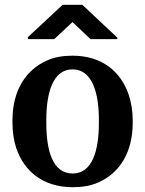

<svg xmlns="http://www.w3.org/2000/svg" viewBox="-20 -770 605 800"><path d="M32 -259C32 -220 37 -185 48 -152C80 -58 158 10 283 10C323 10 359 4 390 -10C478 -49 533 -134 533 -259V-269C533 -308 527 -343 516 -376C484 -470 407 -538 282 -538C242 -538 207 -532 176 -518C88 -479 32 -394 32 -269ZM96 -607H206L282 -678L357 -607H469V-613L323 -750H241L96 -615ZM173 -257V-271C173 -382 200 -481 282 -481C364 -481 392 -384 392 -271V-257C392 -144 365 -47 283 -47C199 -47 173 -143 173 -257Z"/></svg>

Font: Aerodynamic
Style: Regular
Weight: 500
Designer: Google
Version: Version 2.000980; 2014